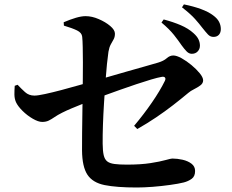

<svg xmlns="http://www.w3.org/2000/svg" viewBox="-20 -835 1040 862"><path d="M841.1 -593.5Q828.6 -593.5 818.4 -603.7Q808.2 -613.9 795.5 -631.4Q781.7 -651.9 761.1 -678Q740.4 -704.1 705 -733.8L714.9 -747.7Q757 -736.6 791.4 -721.9Q825.8 -707.1 848.6 -686.3Q865 -671.7 871.3 -657.9Q877.6 -644.1 877.6 -630.1Q877.6 -614.8 867.6 -604.2Q857.6 -593.5 841.1 -593.5ZM594.3 6.8Q503.8 6.8 449.9 -4Q396 -14.9 372.4 -50.8Q348.9 -86.7 348.3 -159.6Q348.1 -192.4 348.6 -236.6Q349.1 -280.8 349.8 -326.4Q350.6 -372 350.9 -407.4Q351.2 -440.1 351.8 -478.8Q352.4 -517.4 352.2 -555.1Q352 -592.7 351.4 -623.3Q350.8 -653.8 349 -670.1Q347.3 -687.9 325.8 -698.4Q304.3 -708.9 266.9 -719.9L265.9 -735.1Q295.7 -747.8 320.8 -755.2Q345.8 -762.5 364.2 -762.5Q392.8 -762.5 423.2 -749.3Q453.7 -736.2 474.8 -718.4Q496 -700.5 496 -683.9Q496 -668.8 490 -658.3Q484 -647.7 477.2 -635.3Q470.4 -622.9 466.9 -602.6Q463.9 -583.2 460.2 -547.3Q456.5 -511.4 453.2 -465.8Q450 -420.2 446.9 -370.9Q443.8 -321.5 442.2 -274.6Q440.6 -227.7 440.9 -190Q441.2 -157.8 445.5 -138.7Q449.9 -119.6 461.2 -110.6Q472.5 -101.6 493.9 -98.8Q515.2 -95.9 549.9 -95.9Q612.4 -95.9 655.6 -102.7Q698.8 -109.5 723.2 -116.4Q747.6 -123.2 753.3 -123.2Q775.7 -123.2 799.5 -117.9Q823.3 -112.5 839.6 -100.2Q855.9 -87.9 855.9 -67.4Q855.9 -43.1 840.5 -32.1Q825.1 -21.1 805.1 -15.9Q781.6 -10 743.3 -4.7Q704.9 0.7 664.9 3.8Q624.9 6.8 594.3 6.8ZM582.1 -270.1Q625.9 -322.2 662.3 -375.1Q698.7 -428 720.3 -472.1Q724.8 -481.4 720.8 -486.6Q716.9 -491.9 705.9 -489.9Q688.3 -486.9 658.4 -478Q628.4 -469.1 592.6 -457.1Q556.9 -445.1 520.1 -432.1Q483.4 -419.1 451.4 -407.4Q419.4 -395.7 397.8 -386.9Q376.2 -378.9 351.6 -368.9Q326.9 -358.9 303 -349.1Q279.1 -339.2 258.9 -329Q237.8 -318.3 224.5 -309Q211.1 -299.8 198.9 -293.7Q186.7 -287.6 169.4 -287.6Q151.9 -287.6 126.8 -302.2Q101.8 -316.7 80.8 -337.6Q59.9 -358.5 51.7 -376.4Q44.8 -392.4 44.7 -411.1Q44.7 -429.8 46.1 -449.8L59 -454.4Q75.2 -437 92.5 -421.4Q109.7 -405.8 134.5 -405.8Q149.9 -405.8 182.8 -413Q215.6 -420.1 254.9 -430.5Q294.2 -440.9 330.5 -451.3Q366.7 -461.7 389.7 -468Q419.5 -476.3 461 -488.4Q502.5 -500.5 547 -513.2Q591.4 -525.8 629.6 -536.6Q667.7 -547.4 689.8 -553.9Q714.9 -561.4 728.6 -573.6Q742.4 -585.9 757.9 -585.9Q773 -585.9 795.4 -573.5Q817.8 -561 839.7 -542.8Q861.6 -524.6 876.8 -506Q892 -487.3 892 -474.2Q892 -460.8 879.3 -451.5Q866.6 -442.1 851 -434.4Q835.4 -426.7 825.6 -418.1Q793.5 -391.3 757.1 -363Q720.7 -334.8 680.6 -307.8Q640.5 -280.8 596.4 -255.7ZM938.3 -669.3Q923.9 -669.3 913.6 -680.3Q903.2 -691.4 888.4 -710.1Q875 -727.9 855.7 -749.6Q836.4 -771.4 797.1 -802.1L805.7 -815.3Q848.8 -806.6 882.3 -794.3Q915.7 -781.9 936.4 -766.4Q955.6 -752.4 963.5 -737Q971.4 -721.6 971.4 -704.7Q971.4 -688.3 962.7 -678.8Q953.9 -669.3 938.3 -669.3Z"/></svg>

Font: Noto Serif SC ExtraLight
Style: Regular
Weight: 200
Designer: Ryoko NISHIZUKA 西塚涼子 (kana & ideographs); Frank Grießhammer (Latin, Greek & Cyrillic); Wenlong ZHANG 张文龙 (bopomofo); San
Foundry: Adobe
Version: Version 2.002-H1;hotconv 1.1.0;makeotfexe 2.6.0